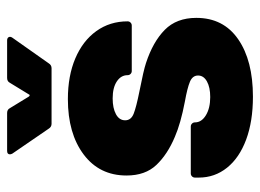

<svg xmlns="http://www.w3.org/2000/svg" viewBox="-118 -622 748 553"><g transform="rotate(-90 256.5 -346.0)"><path d="M21 -148V-159Q21 -164 24.5 -167.5Q28 -171 33 -171H168Q173 -171 176.5 -167.5Q180 -164 180 -159Q180 -140 200.5 -127.5Q221 -115 253 -115Q281 -115 298 -124.5Q315 -134 315 -150Q315 -166 297 -173.5Q279 -181 240 -188Q177 -200 138 -217Q88 -238 57.5 -270Q27 -302 27 -356Q27 -434 87.5 -479.5Q148 -525 247 -525Q314 -525 364.5 -503.5Q415 -482 443 -443Q471 -404 471 -353Q471 -348 467.5 -344.5Q464 -341 459 -341H328Q323 -341 319.5 -344.5Q316 -348 316 -353Q316 -372 298 -384Q280 -396 249 -396Q221 -396 203.5 -386.5Q186 -377 186 -360Q186 -343 205 -335.5Q224 -328 269 -319Q330 -307 351 -300Q412 -280 446.5 -246Q481 -212 481 -155Q481 -77 419.5 -34.5Q358 8 254 8Q183 8 130.5 -11.5Q78 -31 49.5 -66.5Q21 -102 21 -148ZM88 -692Q88 -700 98 -700H207Q217 -700 221 -692L254 -638Q256 -635 258 -635Q260 -635 261 -638L294 -692Q298 -700 308 -700H416Q423 -700 425.5 -695.5Q428 -691 424 -685L350 -580Q345 -572 336 -572H176Q167 -572 162 -580L90 -685Q88 -689 88 -692Z"/></g></svg>

Font: BARLOWEXTRABOLD
Style: Regular
Weight: 800
Designer: Jeremy Tribby
Foundry: Tribby Type
Version: Version 1.422